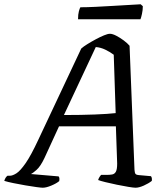

<svg xmlns="http://www.w3.org/2000/svg" viewBox="-52 -878 783 898"><path d="M148 0Q141 0 118.5 -3Q96 -6 67 -11Q38 -16 11 -21.5Q-16 -27 -32 -32Q-27 -49 -17 -56H-6Q7 -56 25 -67.5Q43 -79 68 -115Q93 -151 127 -224L328 -651Q338 -660 356.5 -671.5Q375 -683 395.5 -694Q416 -705 434 -712.5Q452 -720 462 -720Q474 -720 491.5 -711Q509 -702 526.5 -689Q544 -676 554 -664L577 -84Q578 -70 581.5 -65Q585 -60 598 -59L654 -54Q660 -47 658 -32Q643 -20 620.5 -10Q598 0 582 0Q573 0 548.5 -4Q524 -8 495 -14Q466 -20 441.5 -26Q417 -32 407 -36Q409 -43 413 -49.5Q417 -56 421 -60H447Q461 -60 472.5 -62Q484 -64 490 -75Q496 -86 496 -113L490 -287H224L156 -139Q137 -99 118.5 -83Q100 -67 93 -64L222 -53Q228 -47 225 -31Q212 -20 188 -10Q164 0 148 0ZM247 -340Q329 -340 392 -342.5Q455 -345 489 -349L480 -622Q461 -636 440 -646Q419 -656 396 -658ZM313 -788Q313 -811 317 -825.5Q321 -840 324 -844Q354 -844 394.5 -846Q435 -848 477 -850.5Q519 -853 554 -855Q589 -857 606 -858L616 -849Q616 -831 612 -813Q608 -795 605 -788Z"/></svg>

Font: Texturina
Style: Italic
Weight: 400
Italic angle: -11°
Designer: Guillermo Torres Carreño
Foundry: Omnibus-Type
Version: Version 1.002; ttfautohint (v1.8.3)